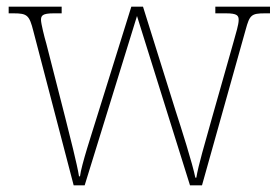

<svg xmlns="http://www.w3.org/2000/svg" viewBox="-20 -556 832 576"><path d="M80 -463 201 0H234L391 -508L550 0H586L717 -467C729 -511 734 -516 775 -516H790V-536H626V-516H658C692 -516 696 -509 696 -496C696 -482 688 -457 680 -428L617 -206C594 -124 575 -60 569 -23H566C558 -64 523 -174 507 -223L409 -536H374L271 -206C256 -157 224 -61 220 -27H217C212 -61 188 -154 176 -202L119 -425C113 -445 103 -486 103 -496C103 -509 107 -516 141 -516H165V-536H6V-516H21C62 -516 68 -510 80 -463Z"/></svg>

Font: Noto Serif SemiCondensed Thin
Style: Regular
Weight: 100
Width: 4
Designer: Monotype Design Team
Foundry: Monotype Imaging Inc.
Version: Version 2.015